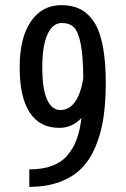

<svg xmlns="http://www.w3.org/2000/svg" viewBox="-20 -727 490 747"><path d="M219 -707Q261 -707 292 -691.5Q323 -676 345.8 -641.5Q368.5 -607 380 -547.5Q391.5 -488 391.5 -403.5Q391.5 -327.5 382.2 -267.2Q373 -207 351.5 -156Q330 -105 296.2 -71.2Q262.5 -37.5 211.5 -18.8Q160.5 0 94 0V-68Q145 -68 181.8 -81.5Q218.5 -95 241.8 -122Q265 -149 278 -184.2Q291 -219.5 297 -268Q261 -229.5 210.5 -229.5Q134.5 -229.5 95.5 -289.5Q56.5 -349.5 56.5 -465Q56.5 -579 99.8 -643Q143 -707 219 -707ZM144.5 -464.5Q144.5 -380 163.2 -339.5Q182 -299 214.5 -299Q283 -299 304 -421Q303.5 -509.5 293.8 -557.2Q284 -605 267.2 -621.2Q250.5 -637.5 220.5 -637.5Q185 -637.5 164.8 -593.5Q144.5 -549.5 144.5 -464.5Z"/></svg>

Font: League Mono Condensed
Style: Regular
Weight: 400
Width: 1
Designer: Tyler Finck
Foundry: The League of Moveable Type / Tyler Finck
Version: Version 2.210